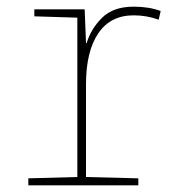

<svg xmlns="http://www.w3.org/2000/svg" viewBox="-20 -556 540 576"><path d="M395 0V-21L238 -25V-303Q238 -401 274.5 -455.5Q311 -510 381 -510Q420 -510 456 -497L462 -523Q427 -536 381 -536Q320 -536 286.5 -503Q253 -470 240 -427H238L234 -528H83V-507L212 -503V-25L65 -21V0Z"/></svg>

Font: Noto Sans Mono UI Condensed Thin
Style: Regular
Weight: 250
Width: 3
Designer: Monotype Design team
Foundry: Monotype Imaging Inc.
Version: 1.000